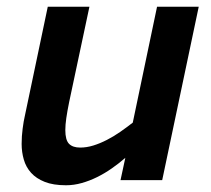

<svg xmlns="http://www.w3.org/2000/svg" viewBox="-20 -532 622 567"><path d="M244.1 -512.2 184.1 -230Q178.7 -203.6 175.8 -183.3Q172.9 -163.1 172.9 -147.9Q172.9 -118.7 183.8 -107.4Q194.8 -96.2 216.8 -96.2Q235.8 -96.2 255.6 -102.3Q275.4 -108.4 295.4 -118.7Q315.4 -128.9 334.7 -142.3Q354 -155.8 372.1 -169.9L443.8 -512.2H566.9L459 0H335.9L350.1 -65.9Q331.1 -49.3 310.1 -34.7Q289.1 -20 266.8 -9Q244.6 2 221.4 8.5Q198.2 15.1 174.8 15.1Q137.2 15.1 112.1 5.1Q86.9 -4.9 71.8 -21.7Q56.6 -38.6 50.3 -60.8Q43.9 -83 43.9 -106.9Q43.9 -129.9 46.9 -152.3Q49.8 -174.8 53.2 -189L121.1 -512.2Z"/></svg>

Font: Lorenzo Sans
Style: Bold Italic
Weight: 700
Italic angle: -12°
Foundry: Intel Corporation
Version: Version 1.00; ttfautohint (v1.5)